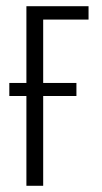

<svg xmlns="http://www.w3.org/2000/svg" viewBox="-20 -598 327 618"><path d="M10 -331H226V-289H10ZM119 0H65V-578H265V-535H119Z"/></svg>

Font: Oswald ExtraLight
Style: Regular
Weight: 250
Designer: Vernon Adams
Foundry: Vernon Adams
Version: Version 4.103;gftools[0.9.33.dev8+g029e19f]